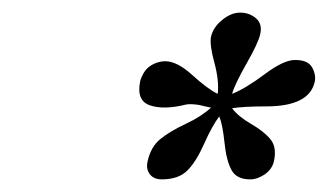

<svg xmlns="http://www.w3.org/2000/svg" viewBox="-20 -738 524 307"><path d="M317.4 -565.9Q314 -566.4 308.1 -567.9Q302.2 -569.3 298.6 -570.1Q294.9 -570.8 288.3 -571.3Q281.7 -571.8 277.3 -570.8Q241.7 -562 219.7 -569.6Q197.8 -577.1 204.1 -607.9Q204.6 -610.8 206.1 -614Q207.5 -617.2 209.2 -620.4Q210.9 -623.5 213.4 -626.5Q215.8 -629.4 219.2 -631.8Q222.7 -634.3 226.3 -636Q230 -637.7 234.6 -638.9Q239.3 -640.1 244.1 -640.1Q263.2 -640.1 287.6 -617.9Q312 -595.7 328.1 -587.9Q330.6 -608.9 322.8 -637.7Q314.9 -666.5 317.4 -679.2Q320.8 -694.3 335.2 -706.1Q349.6 -717.8 363.8 -717.8Q378.9 -717.8 389.4 -708.7Q399.9 -699.7 396 -683.1Q393.1 -669.4 374 -636Q355 -602.5 351.1 -587.9Q373 -596.7 403.3 -619.4Q433.6 -642.1 451.7 -642.1Q472.2 -642.1 478.8 -630.6Q485.4 -619.1 483.4 -607.9Q475.1 -567.9 405.8 -567.9Q369.6 -567.9 351.1 -564.9Q360.8 -551.8 381.6 -539.8Q402.3 -527.8 412.6 -515.1Q422.9 -502.4 418 -480Q415 -467.3 403.3 -459.2Q391.6 -451.2 379.9 -451.2Q357.9 -451.2 349.9 -466.6Q341.8 -481.9 338.9 -510.5Q335.9 -539.1 330.6 -551.8Q319.3 -537.1 306.4 -508.1Q293.5 -479 279.3 -465.1Q265.1 -451.2 238.8 -451.2Q226.1 -451.2 219.7 -459.2Q213.4 -467.3 215.8 -479Q220.7 -502.9 236.3 -515.6Q252 -528.3 277.1 -540Q302.2 -551.8 317.4 -565.9Z"/></svg>

Font: Linux Libertine Slanted
Style: Semibold Slanted
Weight: 600
Designer: Philipp H. Poll
Foundry: Philipp H. Poll
Version: Version 5.1.1